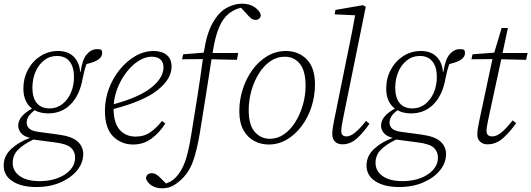

<svg xmlns="http://www.w3.org/2000/svg" viewBox="-41 -772 2886 1043"><path d="M221 -156Q179 -156 147 -173Q121 -153 112.5 -137Q104 -121 104 -106Q104 -87 117.5 -74Q131 -61 165 -56L277 -41Q350 -31 380.5 -3.5Q411 24 411 65Q411 113 378 153.5Q345 194 287.5 219Q230 244 156 244Q76 244 27.5 213Q-21 182 -21 127Q-21 75 20 37Q61 -1 122 -23Q88 -31 73 -49.5Q58 -68 58 -89Q58 -117 78 -140Q98 -163 133 -182Q86 -218 86 -291Q86 -347 111 -393.5Q136 -440 179 -467.5Q222 -495 275 -495Q328 -495 359 -464.5Q390 -434 394 -383L397 -382Q406 -449 430.5 -477Q455 -505 486 -505Q500 -505 509 -502Q514 -494 514 -484Q514 -464 494.5 -449.5Q475 -435 429 -424Q418 -396 408 -346Q393 -257 344 -206.5Q295 -156 221 -156ZM229 -183Q267 -183 297 -206Q327 -229 344 -268Q361 -307 361 -355Q361 -407 337.5 -437.5Q314 -468 268 -468Q228 -468 198 -444Q168 -420 151.5 -381Q135 -342 135 -295Q135 -241 159 -212Q183 -183 229 -183ZM28 113Q28 157 66.5 184.5Q105 212 175 212Q229 212 272.5 195.5Q316 179 341.5 150Q367 121 367 83Q367 51 344 30Q321 9 253 1L147 -13Q146 -13 144 -13.5Q142 -14 140 -14Q83 14 55.5 43Q28 72 28 113Z M783 -464Q749 -464 714 -442.5Q679 -421 649.5 -384Q620 -347 600.5 -301Q581 -255 577 -206Q714 -243 780.5 -296Q847 -349 847 -406Q847 -435 830 -449.5Q813 -464 783 -464ZM682 13Q618 13 573.5 -31Q529 -75 529 -171Q529 -232 550.5 -290Q572 -348 609.5 -394Q647 -440 694.5 -467.5Q742 -495 794 -495Q838 -495 864.5 -473.5Q891 -452 891 -410Q891 -343 815 -282.5Q739 -222 576 -180Q577 -103 609.5 -66.5Q642 -30 696 -30Q743 -30 777 -54.5Q811 -79 839 -115L857 -101Q826 -52 782.5 -19.5Q739 13 682 13Z M839 251Q805 251 781 234.5Q757 218 752 197Q755 169 783 169Q798 169 810.5 177.5Q823 186 836 200L861 225Q883 217 899.5 204.5Q916 192 933 168Q956 135 970.5 87.5Q985 40 998 -41Q1015 -143 1031 -245.5Q1047 -348 1061 -451L948 -450L954 -477L1066 -486Q1066 -488 1066.5 -489.5Q1067 -491 1067 -492Q1082 -590 1114 -647Q1146 -704 1188 -728Q1230 -752 1274 -752Q1317 -752 1344.5 -731.5Q1372 -711 1376 -689Q1375 -678 1367 -671Q1359 -664 1348 -664Q1334 -664 1323 -672.5Q1312 -681 1296 -700L1268 -730Q1230 -721 1200 -696.5Q1170 -672 1149 -623Q1128 -574 1115 -491Q1115 -490 1114.5 -488Q1114 -486 1114 -484H1253L1246 -447L1108 -450Q1092 -349 1076 -245Q1060 -141 1043 -40Q1028 45 1009.5 99Q991 153 958 189Q932 217 904 234Q876 251 839 251Z M1418 13Q1376 13 1339.5 -6.5Q1303 -26 1281 -66Q1259 -106 1259 -168Q1259 -230 1278 -288.5Q1297 -347 1331 -393.5Q1365 -440 1411.5 -467.5Q1458 -495 1512 -495Q1580 -495 1625 -450Q1670 -405 1670 -313Q1670 -250 1651 -191.5Q1632 -133 1597.5 -87Q1563 -41 1517.5 -14Q1472 13 1418 13ZM1425 -18Q1467 -18 1502.5 -43Q1538 -68 1564 -110Q1590 -152 1604.5 -203Q1619 -254 1619 -305Q1619 -388 1587.5 -426Q1556 -464 1506 -464Q1463 -464 1427 -439Q1391 -414 1365 -372Q1339 -330 1324.5 -278.5Q1310 -227 1310 -174Q1310 -93 1343 -55.5Q1376 -18 1425 -18Z M1819 12Q1794 12 1779 -2.5Q1764 -17 1764 -44Q1764 -60 1766.5 -76.5Q1769 -93 1774 -118L1852 -503Q1862 -550 1871 -596Q1880 -642 1888 -689L1777 -694L1781 -718L1931 -744L1946 -735L1822 -125Q1818 -106 1815.5 -88.5Q1813 -71 1813 -59Q1813 -31 1842 -31Q1882 -31 1947 -115L1966 -100Q1934 -53 1898.5 -20.5Q1863 12 1819 12Z M2192 -156Q2150 -156 2118 -173Q2092 -153 2083.5 -137Q2075 -121 2075 -106Q2075 -87 2088.5 -74Q2102 -61 2136 -56L2248 -41Q2321 -31 2351.5 -3.5Q2382 24 2382 65Q2382 113 2349 153.5Q2316 194 2258.5 219Q2201 244 2127 244Q2047 244 1998.5 213Q1950 182 1950 127Q1950 75 1991 37Q2032 -1 2093 -23Q2059 -31 2044 -49.5Q2029 -68 2029 -89Q2029 -117 2049 -140Q2069 -163 2104 -182Q2057 -218 2057 -291Q2057 -347 2082 -393.5Q2107 -440 2150 -467.5Q2193 -495 2246 -495Q2299 -495 2330 -464.5Q2361 -434 2365 -383L2368 -382Q2377 -449 2401.5 -477Q2426 -505 2457 -505Q2471 -505 2480 -502Q2485 -494 2485 -484Q2485 -464 2465.5 -449.5Q2446 -435 2400 -424Q2389 -396 2379 -346Q2364 -257 2315 -206.5Q2266 -156 2192 -156ZM2200 -183Q2238 -183 2268 -206Q2298 -229 2315 -268Q2332 -307 2332 -355Q2332 -407 2308.5 -437.5Q2285 -468 2239 -468Q2199 -468 2169 -444Q2139 -420 2122.5 -381Q2106 -342 2106 -295Q2106 -241 2130 -212Q2154 -183 2200 -183ZM1999 113Q1999 157 2037.5 184.5Q2076 212 2146 212Q2200 212 2243.5 195.5Q2287 179 2312.5 150Q2338 121 2338 83Q2338 51 2315 30Q2292 9 2224 1L2118 -13Q2117 -13 2115 -13.5Q2113 -14 2111 -14Q2054 14 2026.5 43Q1999 72 1999 113Z M2607 12Q2583 12 2567.5 -2Q2552 -16 2552 -42Q2552 -59 2555 -76Q2558 -93 2563 -118L2634 -451L2520 -450L2526 -477L2644 -486L2684 -620H2718L2689 -484H2825L2817 -447L2682 -450L2612 -126Q2608 -107 2605 -90Q2602 -73 2602 -61Q2602 -31 2633 -31Q2657 -31 2683 -52.5Q2709 -74 2744 -118L2763 -103Q2728 -54 2691 -21Q2654 12 2607 12Z"/></svg>

Font: Source Serif 4 SmText Light
Style: Italic
Weight: 300
Italic angle: -12°
Designer: Frank Grießhammer
Foundry: Adobe
Version: Version 4.005;hotconv 1.1.0;makeotfexe 2.6.0